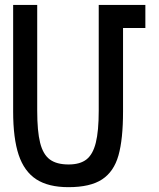

<svg xmlns="http://www.w3.org/2000/svg" viewBox="-20 -745 640 774"><path d="M33 -295.5V-725H130V-299Q130 -216 141.8 -169.2Q153.5 -122.5 180.8 -102.2Q208 -82 256.5 -82Q302.5 -82 328.5 -102.2Q354.5 -122.5 366.2 -169.5Q378 -216.5 378 -299V-725H566V-632H476V-295.5Q476 -183.5 457.5 -118.2Q439 -53 391.5 -21.8Q344 9.5 256 9.5Q175 9.5 126.2 -22.2Q77.5 -54 55.2 -120.8Q33 -187.5 33 -295.5Z"/></svg>

Font: JuliaMono Medium
Style: Regular
Weight: 500
Monospace: yes
Designer: cormullion
Foundry: corm
Version: Version 0.054; ttfautohint (v1.8.4)